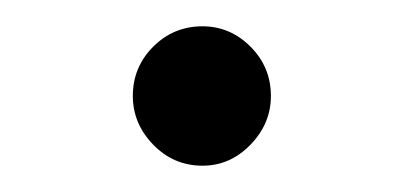

<svg xmlns="http://www.w3.org/2000/svg" viewBox="-20 -405 306 146"><path d="M134 -279Q112 -279 96.5 -295Q81 -311 81 -332Q81 -354 96.5 -369.5Q112 -385 134 -385Q155 -385 170.5 -369.5Q186 -354 186 -332Q186 -311 170.5 -295Q155 -279 134 -279Z"/></svg>

Font: MuseoModerno Thin Light
Style: Regular
Weight: 300
Version: Version 1.003